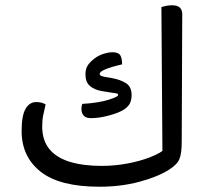

<svg xmlns="http://www.w3.org/2000/svg" viewBox="-20 -692 798 728"><path d="M596 -96 592 -665Q597 -667 608.5 -669.5Q620 -672 632 -672Q652 -672 661.5 -663.5Q671 -655 671 -638L669 -153ZM366 -63Q415 -63 463 -72Q511 -81 549.5 -96Q588 -111 608 -129L669 -153Q669 -111 660.5 -89.5Q652 -68 620 -48Q577 -21 507.5 -2.5Q438 16 357 16Q206 16 134 -41Q62 -98 62 -195Q62 -254 77 -279.5Q92 -305 117 -305Q129 -305 138 -302.5Q147 -300 153 -296Q148 -274 144 -256Q140 -238 140 -213Q140 -160 167 -127Q194 -94 244.5 -78.5Q295 -63 366 -63ZM325 -244Q307 -244 298.5 -252.5Q290 -261 289 -274Q288 -287 292 -298Q354 -302 391 -313.5Q428 -325 428 -332Q428 -337 421 -338Q414 -339 401 -341L364 -347Q337 -352 320.5 -366.5Q304 -381 304 -410Q304 -433 315 -447.5Q326 -462 345 -475Q359 -484 376 -489Q393 -494 405 -494Q429 -494 436 -482.5Q443 -471 443 -448Q400 -438 379 -429Q358 -420 358 -412Q358 -408 361.5 -405.5Q365 -403 375 -401L404 -396Q437 -390 458 -376.5Q479 -363 479 -331Q479 -313 472.5 -300Q466 -287 449 -276Q430 -264 393 -254Q356 -244 325 -244Z"/></svg>

Font: Baloo Bhaijaan 2
Style: Regular
Weight: 400
Designer: Sanskriti Dholi, Noopur Datye and Ek Type
Foundry: Ek Type
Version: Version 1.701